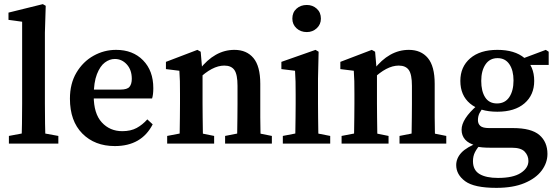

<svg xmlns="http://www.w3.org/2000/svg" viewBox="-20 -694 2687 928"><path d="M23 0V-37L119 -55H163L262 -37V0ZM84 0Q87 -96 87 -193V-589L21 -598V-633L187 -674L201 -666L197 -536V-193Q197 -96 200 0Z M535 12Q438 12 378 -48.5Q318 -109 318 -217Q318 -290 349.5 -343Q381 -396 432 -424.5Q483 -453 541 -453Q622 -453 671.5 -402.5Q721 -352 721 -268Q721 -236 715 -218H366V-261H562Q595 -261 606 -274.5Q617 -288 617 -313Q617 -356 593 -382.5Q569 -409 535 -409Q510 -409 487 -392Q464 -375 448.5 -335.5Q433 -296 433 -230Q433 -145 472 -102.5Q511 -60 571 -60Q612 -60 640.5 -75.5Q669 -91 692 -117L718 -93Q664 12 535 12Z M1125 0Q1126 -21 1126.5 -55Q1127 -89 1127.5 -126.5Q1128 -164 1128 -193V-279Q1128 -334 1113 -355.5Q1098 -377 1064 -377Q1006 -377 938 -311L930 -358H944Q1018 -453 1113 -453Q1172 -453 1205 -413.5Q1238 -374 1238 -289V-193Q1238 -164 1238 -126.5Q1238 -89 1239 -55Q1240 -21 1241 0ZM788 0V-37L882 -55H926L1015 -37V0ZM847 0Q848 -21 848.5 -55.5Q849 -90 849.5 -127.5Q850 -165 850 -193V-241Q850 -279 849.5 -301.5Q849 -324 847 -352L782 -360V-395L934 -453L950 -444L959 -339V-193Q959 -165 959.5 -127.5Q960 -90 960.5 -55.5Q961 -21 962 0ZM1068 0V-37L1160 -55H1204L1294 -37V0Z M1347 0V-37L1440 -55H1484L1576 -37V0ZM1406 0Q1407 -21 1407.5 -55.5Q1408 -90 1408.5 -127.5Q1409 -165 1409 -193V-236Q1409 -274 1408.5 -299Q1408 -324 1406 -352L1340 -360V-395L1505 -453L1520 -444L1517 -314V-193Q1517 -165 1517.5 -127.5Q1518 -90 1518.5 -55.5Q1519 -21 1520 0ZM1463 -539Q1433 -539 1413 -557.5Q1393 -576 1393 -604Q1393 -634 1413 -652Q1433 -670 1463 -670Q1491 -670 1511 -652Q1531 -634 1531 -604Q1531 -576 1511 -557.5Q1491 -539 1463 -539Z M1968 0Q1969 -21 1969.5 -55Q1970 -89 1970.5 -126.5Q1971 -164 1971 -193V-279Q1971 -334 1956 -355.5Q1941 -377 1907 -377Q1849 -377 1781 -311L1773 -358H1787Q1861 -453 1956 -453Q2015 -453 2048 -413.5Q2081 -374 2081 -289V-193Q2081 -164 2081 -126.5Q2081 -89 2082 -55Q2083 -21 2084 0ZM1631 0V-37L1725 -55H1769L1858 -37V0ZM1690 0Q1691 -21 1691.5 -55.5Q1692 -90 1692.5 -127.5Q1693 -165 1693 -193V-241Q1693 -279 1692.5 -301.5Q1692 -324 1690 -352L1625 -360V-395L1777 -453L1793 -444L1802 -339V-193Q1802 -165 1802.5 -127.5Q1803 -90 1803.5 -55.5Q1804 -21 1805 0ZM1911 0V-37L2003 -55H2047L2137 -37V0Z M2379 214Q2272 214 2228.5 182Q2185 150 2185 104Q2185 71 2210 44Q2235 17 2297 -7L2306 -1Q2285 23 2275.5 42Q2266 61 2266 85Q2266 128 2297.5 147Q2329 166 2387 166Q2460 166 2497 142Q2534 118 2534 84Q2534 58 2516 39Q2498 20 2454 20H2352Q2330 20 2312 18.5Q2294 17 2280 13V9Q2245 0 2228 -19.5Q2211 -39 2211 -67Q2211 -119 2287 -185V-195L2321 -180Q2305 -162 2297.5 -147Q2290 -132 2290 -113Q2290 -96 2301.5 -85.5Q2313 -75 2344 -75H2459Q2548 -75 2587 -41.5Q2626 -8 2626 50Q2626 93 2598 130.5Q2570 168 2515 191Q2460 214 2379 214ZM2384 -154Q2299 -154 2252 -193.5Q2205 -233 2205 -303Q2205 -371 2252.5 -412Q2300 -453 2384 -453Q2468 -453 2515 -413.5Q2562 -374 2562 -303Q2562 -235 2515 -194.5Q2468 -154 2384 -154ZM2382 -194Q2421 -194 2441.5 -224.5Q2462 -255 2462 -305Q2462 -354 2442 -383.5Q2422 -413 2385 -413Q2347 -413 2326.5 -382.5Q2306 -352 2306 -303Q2306 -253 2325 -223.5Q2344 -194 2382 -194ZM2493 -380V-408H2498L2618 -453L2632 -444V-380Z"/></svg>

Font: Lisu Bosa
Style: Bold
Weight: 700
Designer: David Morse, Annie Olsen, Victor Gaultney, Frank Grießhammer (Latin)
Foundry: SIL International
Version: Version 2.000